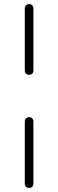

<svg xmlns="http://www.w3.org/2000/svg" viewBox="-20 -731 284 937"><path d="M101 -388V-689Q101 -699 106.5 -705Q112 -711 122 -711Q132 -711 137.5 -705Q143 -699 143 -689V-388Q143 -377 137.5 -371.5Q132 -366 122 -366Q112 -366 106.5 -372Q101 -378 101 -388ZM101 164V-137Q101 -147 106.5 -153Q112 -159 122 -159Q132 -159 137.5 -153Q143 -147 143 -137V164Q143 175 137.5 180.5Q132 186 122 186Q112 186 106.5 180Q101 174 101 164Z"/></svg>

Font: SN Pro Thin
Style: Regular
Weight: 200
Designer: Tobias Whetton
Foundry: Supernotes
Version: Version 1.003;Glyphs 3.3 (3324)